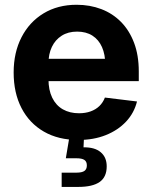

<svg xmlns="http://www.w3.org/2000/svg" viewBox="-20 -564 624 789"><path d="M301.8 11.2Q219.7 11.2 160.2 -23.2Q100.6 -57.6 68.4 -119.9Q36.1 -182.1 36.1 -266.1Q36.1 -348.1 68.4 -410.9Q100.6 -473.6 158.9 -509Q217.3 -544.4 294.9 -544.4Q349.6 -544.4 396.2 -526.6Q442.9 -508.8 477.3 -473.9Q511.7 -439 531 -387.9Q550.3 -336.9 550.3 -270.5V-230.5H93.3V-322.3H479.5L412.6 -298.8Q412.6 -339.8 399.2 -370.4Q385.7 -400.9 359.9 -417.5Q334 -434.1 296.9 -434.1Q259.8 -434.1 233.4 -417.2Q207 -400.4 193.1 -371.1Q179.2 -341.8 179.2 -303.2V-238.8Q179.2 -193.8 194.6 -162.4Q210 -130.9 238.3 -114.7Q266.6 -98.6 304.7 -98.6Q331.1 -98.6 352.3 -106.2Q373.5 -113.8 388.4 -128.2Q403.3 -142.6 411.1 -163.1L543 -147Q531.2 -99.6 498 -64.2Q464.8 -28.8 414.8 -8.8Q364.7 11.2 301.8 11.2ZM233.4 204.1V145.5H293.9Q316.9 145.5 326.9 138.4Q336.9 131.3 336.9 115.7Q336.9 100.1 326.9 93.3Q316.9 86.4 293.9 86.4H250.5L268.6 -21.5H325.2V0L323.2 41.5Q368.7 40.5 393.6 61.3Q418.5 82 418.5 119.6Q418.5 163.6 389.4 183.8Q360.4 204.1 301.8 204.1Z"/></svg>

Font: Inter 20pt
Style: Bold
Weight: 700
Version: Version 4.001;git-66647c0bb